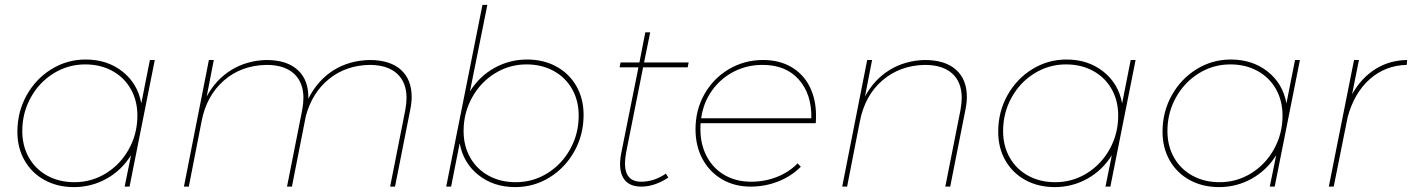

<svg xmlns="http://www.w3.org/2000/svg" viewBox="-20 -762 5766 784"><path d="M51 -224Q51 -305 88.5 -372.5Q126 -440 190 -479.5Q254 -519 330 -519Q418 -519 480 -470Q542 -421 557 -340L592 -517H612L509 0H489L515 -128Q476 -66 414.5 -32Q353 2 282 2Q215 2 162.5 -26.5Q110 -55 80.5 -106.5Q51 -158 51 -224ZM541 -290Q541 -351 514 -398.5Q487 -446 438.5 -472.5Q390 -499 328 -499Q258 -499 199 -462.5Q140 -426 105.5 -363.5Q71 -301 71 -227Q71 -166 98 -118.5Q125 -71 173.5 -44.5Q222 -18 284 -18Q354 -18 413 -54.5Q472 -91 506.5 -153.5Q541 -216 541 -290Z M1661 -366Q1661 -342 1655 -313L1593 0H1573L1635 -313Q1640 -341 1640 -362Q1640 -426 1601 -461.5Q1562 -497 1489 -497Q1392 -495 1323.5 -439.5Q1255 -384 1229 -289L1172 0H1152L1214 -313Q1219 -341 1219 -362Q1219 -426 1180 -461.5Q1141 -497 1068 -497Q965 -495 894 -433Q823 -371 803 -266L751 0H731L833 -517H853L824 -368Q862 -438 925 -476.5Q988 -515 1068 -517Q1152 -517 1196.5 -475.5Q1241 -434 1239 -359Q1277 -434 1341 -474.5Q1405 -515 1489 -517Q1572 -517 1616.5 -477.5Q1661 -438 1661 -366Z M2363 -293Q2363 -212 2325.5 -144.5Q2288 -77 2224 -37.5Q2160 2 2084 2Q1996 2 1934 -47Q1872 -96 1857 -177L1822 0H1802L1950 -742H1970L1899 -389Q1938 -451 1999.5 -485Q2061 -519 2132 -519Q2199 -519 2251.5 -490.5Q2304 -462 2333.5 -410.5Q2363 -359 2363 -293ZM1873 -227Q1873 -166 1900 -118.5Q1927 -71 1975.5 -44.5Q2024 -18 2086 -18Q2156 -18 2215 -54.5Q2274 -91 2308.5 -153.5Q2343 -216 2343 -290Q2343 -351 2316 -398.5Q2289 -446 2240.5 -472.5Q2192 -499 2130 -499Q2060 -499 2001 -462.5Q1942 -426 1907.5 -363.5Q1873 -301 1873 -227Z M2537 -141Q2532 -113 2532 -95Q2532 -20 2598 -20Q2651 -20 2699 -53L2709 -37Q2653 0 2599 0Q2556 0 2534 -23.5Q2512 -47 2512 -92Q2512 -115 2518 -143L2587 -487H2510L2514 -507H2591L2615 -630H2635L2610 -507H2792L2788 -487H2606Z M2841 -259Q2840 -251 2840 -235Q2840 -172 2866 -123Q2892 -74 2939 -47Q2986 -20 3047 -20Q3103 -20 3152.5 -39.5Q3202 -59 3237 -95L3250 -81Q3211 -42 3157.5 -21Q3104 0 3045 0Q2979 0 2928 -30Q2877 -60 2848.5 -113Q2820 -166 2820 -234Q2820 -314 2857 -378.5Q2894 -443 2957 -480Q3020 -517 3096 -517Q3162 -517 3211 -488.5Q3260 -460 3286 -408.5Q3312 -357 3312 -291Q3312 -270 3311 -259ZM2843 -279H3293Q3295 -377 3242 -437Q3189 -497 3094 -497Q3030 -497 2976.5 -469.5Q2923 -442 2887.5 -392.5Q2852 -343 2843 -279Z M3928 -366Q3928 -342 3922 -313L3860 0H3840L3902 -313Q3907 -341 3907 -362Q3907 -427 3868 -462Q3829 -497 3756 -497Q3655 -495 3583.5 -434Q3512 -373 3491 -266L3439 0H3419L3521 -517H3541L3512 -368Q3550 -438 3613 -476.5Q3676 -515 3756 -517Q3839 -517 3883.5 -477.5Q3928 -438 3928 -366Z M4056 -224Q4056 -305 4093.5 -372.5Q4131 -440 4195 -479.5Q4259 -519 4335 -519Q4423 -519 4485 -470Q4547 -421 4562 -340L4597 -517H4617L4514 0H4494L4520 -128Q4481 -66 4419.5 -32Q4358 2 4287 2Q4220 2 4167.5 -26.5Q4115 -55 4085.5 -106.5Q4056 -158 4056 -224ZM4546 -290Q4546 -351 4519 -398.5Q4492 -446 4443.5 -472.5Q4395 -499 4333 -499Q4263 -499 4204 -462.5Q4145 -426 4110.5 -363.5Q4076 -301 4076 -227Q4076 -166 4103 -118.5Q4130 -71 4178.5 -44.5Q4227 -18 4289 -18Q4359 -18 4418 -54.5Q4477 -91 4511.5 -153.5Q4546 -216 4546 -290Z M4727 -224Q4727 -305 4764.5 -372.5Q4802 -440 4866 -479.5Q4930 -519 5006 -519Q5094 -519 5156 -470Q5218 -421 5233 -340L5268 -517H5288L5185 0H5165L5191 -128Q5152 -66 5090.5 -32Q5029 2 4958 2Q4891 2 4838.5 -26.5Q4786 -55 4756.5 -106.5Q4727 -158 4727 -224ZM5217 -290Q5217 -351 5190 -398.5Q5163 -446 5114.5 -472.5Q5066 -499 5004 -499Q4934 -499 4875 -462.5Q4816 -426 4781.5 -363.5Q4747 -301 4747 -227Q4747 -166 4774 -118.5Q4801 -71 4849.5 -44.5Q4898 -18 4960 -18Q5030 -18 5089 -54.5Q5148 -91 5182.5 -153.5Q5217 -216 5217 -290Z M5726 -517 5724 -497Q5637 -495 5573.5 -439Q5510 -383 5483 -284L5426 0H5406L5509 -517H5529L5501 -377Q5538 -443 5595.5 -479.5Q5653 -516 5726 -517Z"/></svg>

Font: TypoPRO Montserrat
Style: Italic
Weight: 250
Italic angle: -11.3°
Designer: Julieta Ulanovsky
Foundry: Julieta Ulanovsky
Version: Version 6.001